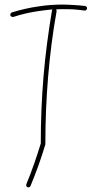

<svg xmlns="http://www.w3.org/2000/svg" viewBox="-20 -615 400 838"><path d="M178 15C178 14 178 14 178 13V12C178 -87 182 -184 190 -280C198 -376 210 -471 227 -566C227 -569 226 -572 225 -574C235 -575 245 -575 255 -575C271 -575 286 -575 302 -574C317 -573 333 -571 349 -569C354 -568 359 -572 360 -578C361 -583 357 -588 351 -589C335 -591 319 -592 303 -593C287 -594 271 -595 255 -595C221 -595 185 -593 148 -587C111 -582 72 -573 32 -561C27 -559 24 -553 25 -548C27 -543 33 -540 38 -541C77 -554 115 -562 151 -567C171 -570 190 -572 209 -574C208 -572 207 -571 207 -570C191 -474 178 -378 170 -282C162 -186 158 -90 158 11C151 34 141 65 130 97C119 129 106 162 95 189C93 194 95 200 100 202C105 204 111 202 113 197C125 169 137 136 149 104C160 72 171 40 178 15Z"/></svg>

Font: Mistral SingleLine OTF-SVG Regular
Style: Regular
Weight: 300
Designer: François Chastanet, Élisa Garzelli, Anais Alves, Morgane Autin
Foundry: institut supérieur des arts et du design Toulouse / isdaT
Version: Version 1.000;hotconv 1.0.117;makeotfexe 2.5.65602 DEVELOPME